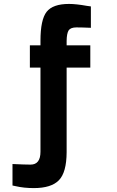

<svg xmlns="http://www.w3.org/2000/svg" viewBox="-20 -732 600 982"><path d="M320.8 46.9Q320.3 149.9 281.2 189.9Q242.2 230 152.8 230Q102.1 230 60.1 220.2L43.9 216.8V106.9Q107.9 109.9 136.2 109.9Q187 109.9 187 43.9V-386.2H132.8V-500H187V-523.9Q187 -630.9 218.3 -671.4Q250 -711.9 333 -711.9Q369.1 -711.9 423.8 -702.1L444.8 -699.2V-589.8Q400.9 -591.8 371.1 -591.8Q341.3 -591.8 331.1 -576.7Q321.3 -561 320.8 -522.9V-500H441.9V-386.2H320.8Z"/></svg>

Font: TitilliumWeb-Bold
Style: Bold
Weight: 700
Version: Version 1.001;PS 57.000;hotconv 1.0.70;makeotf.lib2.5.55311